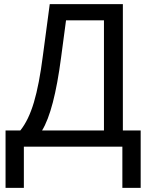

<svg xmlns="http://www.w3.org/2000/svg" viewBox="-20 -708 717 927"><path d="M573.2 -688V-78.1H659.2V199.2H570.8V0H95.2V199.2H6.8V-78.1H78.1Q117.7 -127 143.6 -213.6Q169.4 -300.3 187 -439L220.2 -688ZM183.1 -78.1H481.9V-609.9H298.8L274.9 -430.2Q241.2 -172.9 183.1 -78.1Z"/></svg>

Font: Libra Sans Modern
Style: Regular
Weight: 400
Foundry: Stefan Peev, Context Ltd
Version: Version 1.000